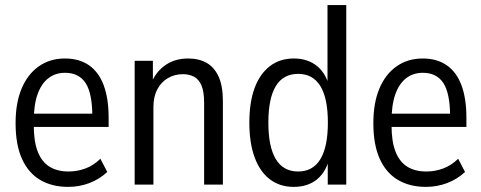

<svg xmlns="http://www.w3.org/2000/svg" viewBox="-20 -725 1889 754"><path d="M247.6 8.9Q184.4 8.9 138.1 -18.2Q91.8 -45.4 66.5 -100.7Q41.2 -156.1 41.2 -241.6Q41.2 -320.9 64.9 -377.2Q88.5 -433.6 132.3 -464.4Q176 -495.3 234.8 -495.3Q291.1 -495.3 329.3 -468.8Q367.6 -442.4 387.1 -390.5Q406.6 -338.5 406.6 -262.6V-226.6H98.9V-278.5H356.4L342.7 -264.3Q342.7 -358.4 316.2 -398.8Q289.7 -439.1 235.5 -439.1Q197.1 -439.1 169.7 -417.7Q142.2 -396.3 127.4 -354.4Q112.6 -312.6 112.6 -248.9V-233.6Q112.6 -169.2 128.4 -129.1Q144.2 -89.1 174.6 -70.3Q205 -51.5 249.5 -51.5Q283.3 -51.5 315.3 -63.3Q347.2 -75.1 374.3 -101.5L401.2 -49.7Q370.3 -20.9 330.8 -6Q291.3 8.9 247.6 8.9Z M508.8 0V-486.3H580.4V-391.3H571.8Q587.1 -437.6 625.6 -466.5Q664.1 -495.3 719 -495.3Q761.2 -495.3 791.5 -478.1Q821.7 -460.9 838.5 -424.2Q855.3 -387.5 855.3 -327.7V0H781.6V-321.4Q781.6 -365.2 771.2 -389.5Q760.8 -413.7 742 -423.7Q723.1 -433.7 698.3 -433.7Q666.4 -433.7 639.9 -418.6Q613.4 -403.6 598 -374.5Q582.5 -345.5 582.5 -304.8V0Z M1133.2 8.9Q1078.7 8.9 1039.6 -21Q1000.4 -51 979.8 -107.5Q959.2 -163.9 959.2 -243.4Q959.2 -323.6 979.9 -379.5Q1000.7 -435.3 1039.9 -465.3Q1079.2 -495.3 1133.5 -495.3Q1189.9 -495.3 1226.5 -464.4Q1263.1 -433.6 1275.6 -374.5H1266.1V-705H1339.8V0H1267.1V-112.3H1275.6Q1263.1 -52.8 1226.5 -21.9Q1189.9 8.9 1133.2 8.9ZM1150.8 -51.5Q1208.7 -51.5 1238.1 -99.9Q1267.6 -148.2 1267.6 -243.4Q1267.6 -339.1 1238.1 -387Q1208.7 -434.9 1150.8 -434.9Q1092.6 -434.9 1063.3 -387.1Q1033.9 -339.3 1033.9 -243.4Q1033.9 -148.2 1063.3 -99.9Q1092.6 -51.5 1150.8 -51.5Z M1652.6 8.9Q1589.4 8.9 1543.1 -18.2Q1496.8 -45.4 1471.5 -100.7Q1446.2 -156.1 1446.2 -241.6Q1446.2 -320.9 1469.9 -377.2Q1493.5 -433.6 1537.3 -464.4Q1581 -495.3 1639.8 -495.3Q1696.1 -495.3 1734.3 -468.8Q1772.6 -442.4 1792.1 -390.5Q1811.6 -338.5 1811.6 -262.6V-226.6H1503.9V-278.5H1761.4L1747.7 -264.3Q1747.7 -358.4 1721.2 -398.8Q1694.7 -439.1 1640.5 -439.1Q1602.1 -439.1 1574.7 -417.7Q1547.2 -396.3 1532.4 -354.4Q1517.6 -312.6 1517.6 -248.9V-233.6Q1517.6 -169.2 1533.4 -129.1Q1549.2 -89.1 1579.6 -70.3Q1610 -51.5 1654.5 -51.5Q1688.3 -51.5 1720.3 -63.3Q1752.2 -75.1 1779.3 -101.5L1806.2 -49.7Q1775.3 -20.9 1735.8 -6Q1696.3 8.9 1652.6 8.9Z"/></svg>

Font: Nunito Sans 12pt ExtraLight Condensed
Style: Regular
Weight: 200
Width: 3
Version: Version 3.101;gftools[0.9.27]